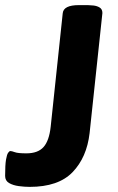

<svg xmlns="http://www.w3.org/2000/svg" viewBox="-37 -722 459 750"><path d="M306 -702Q314 -702 328 -700.5Q342 -699 352.5 -692.5Q363 -686 363 -671L313 -202Q302 -107 246.5 -49.5Q191 8 79 8Q59 8 36.5 5Q14 2 -1.5 -7Q-17 -16 -17 -35Q-17 -78 -13.5 -98.5Q-10 -119 -5 -125.5Q0 -132 3 -132Q9 -132 21 -127.5Q33 -123 66 -123Q111 -123 133 -147.5Q155 -172 161 -227L208 -670Q211 -702 271 -702Z"/></svg>

Font: Asap VF Beta
Style: Italic
Weight: 400
Italic angle: -6°
Designer: Pablo Cosgaya
Foundry: Pablo Cosgaya
Version: Version 1.007